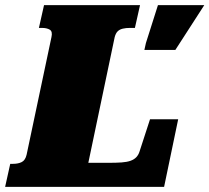

<svg xmlns="http://www.w3.org/2000/svg" viewBox="-60 -730 818 750"><path d="M487 -710 467 -621H448Q432 -621 419.5 -618Q407 -615 399.5 -607.5Q392 -600 388 -585L285 -94H366Q394 -94 415 -95.5Q436 -97 450 -102Q464 -107 472.5 -116Q481 -125 485 -138L526 -264H636L581 0H-40L-20 -90H-9Q11 -90 25 -97Q39 -104 44 -126L141 -585Q146 -607 134.5 -614Q123 -621 103 -621H92L112 -710ZM625 -535 738 -710H557L510 -562L504 -535Z"/></svg>

Font: Roboto Serif 20pt Black
Style: Italic
Weight: 900
Italic angle: -10°
Version: Version 1.008